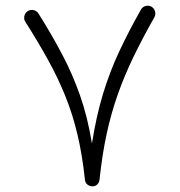

<svg xmlns="http://www.w3.org/2000/svg" viewBox="-20 -632 635 679"><path d="M78.1 -592.8Q87.9 -598.6 98.9 -596.2Q109.9 -593.8 116.2 -584Q163.1 -509.3 199.7 -439.9Q236.3 -370.6 262.9 -294.9Q289.6 -219.2 305.2 -124.5Q320.3 -220.7 344 -299.1Q367.7 -377.4 401.4 -449.5Q435.1 -521.5 478.5 -598.1Q483.9 -607.9 494.9 -610.8Q505.9 -613.8 515.6 -608.4Q525.4 -602.5 528.3 -591.6Q531.2 -580.6 525.9 -570.8Q484.9 -498.5 452.9 -432.6Q420.9 -366.7 397.2 -300Q373.5 -233.4 357.4 -159.4Q341.3 -85.4 332 3.4Q331.1 12.7 324.5 19.8Q317.9 26.9 307.6 26.9Q297.4 27.3 289.3 20.8Q281.2 14.2 280.3 3.4Q271 -84.5 253.9 -156.5Q236.8 -228.5 210.9 -292.5Q185.1 -356.4 149.9 -420.2Q114.7 -483.9 69.8 -554.7Q63.5 -564.5 66.2 -575.4Q68.8 -586.4 78.1 -592.8Z"/></svg>

Font: Mikhak Light
Style: Regular
Weight: 300
Designer: Amin Abedi
Version: Version 3.3